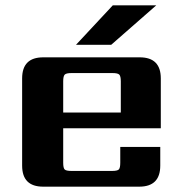

<svg xmlns="http://www.w3.org/2000/svg" viewBox="-20 -700 678 720"><path d="M566 -680 397 -532H265L403 -680ZM217 -278H433V-395Q433 -414 427.5 -420Q422 -426 402 -426H248Q228 -426 222.5 -420Q217 -414 217 -395ZM142 -485H504Q583 -485 583 -406V-219H217V-90Q217 -70 222.5 -64.5Q228 -59 248 -59H400Q420 -59 425.5 -64.5Q431 -70 431 -90V-149H581V-79Q581 0 502 0H142Q63 0 63 -79V-406Q63 -485 142 -485Z"/></svg>

Font: Sarpanch
Style: Bold
Weight: 700
Designer: Manushi Parikh (Devanagari and Latin), Jyotish Sonowal (Devanagari)
Foundry: Indian Type Foundry
Version: Version 2.004;PS 1.0;hotconv 1.0.78;makeotf.lib2.5.61930; tt